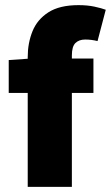

<svg xmlns="http://www.w3.org/2000/svg" viewBox="-20 -728 432 748"><path d="M88 0V-506Q88 -560 106.5 -606Q125 -652 168.5 -680Q212 -708 286 -708Q321 -708 348.5 -702Q376 -696 392 -690L360 -568Q336 -574 312 -574Q288 -574 274 -560.5Q260 -547 260 -512V0ZM14 -366V-494L100 -500H344V-366Z"/></svg>

Font: Source Sans 3 ExtraLight Black
Style: Regular
Weight: 900
Version: Version 3.052;hotconv 1.1.0;makeotfexe 2.6.0